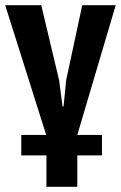

<svg xmlns="http://www.w3.org/2000/svg" viewBox="-29 -520 466 740"><path d="M53 0H149L-9 -500H130L199 -210L212 -110H216L226 -211L288 -500H417L269 0H364V79H269V200H150V79H53Z"/></svg>

Font: PT Sans Narrow
Style: Bold
Weight: 700
Width: 3
Designer: A.Korolkova, O.Umpeleva, V.Yefimov
Foundry: ParaType Ltd
Version: Version 2.003W OFL